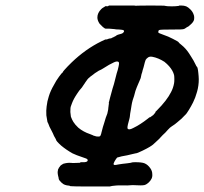

<svg xmlns="http://www.w3.org/2000/svg" viewBox="-20 -659 741 696"><path d="M466 -639 473 -638Q477 -638 477.5 -638.5Q478 -639 526 -639Q574 -639 574.5 -638.5Q575 -638 580 -637.5Q585 -637 587 -636.5Q589 -636 603 -636Q617 -636 618 -636.5Q619 -637 621 -637Q629 -637 630 -639Q631 -639 637 -639Q647 -639 655 -636Q662 -633 670 -625Q679 -616 682 -606Q684 -602 684 -595.5Q684 -589 683 -586Q680 -578 672 -571Q666 -565 663.5 -563.5Q661 -562 657 -560Q650 -554 643 -553Q641 -552 609 -552Q563 -552 558.5 -550.5Q554 -549 554 -545Q554 -543 554 -541Q555 -539 572 -533Q590 -527 607 -518Q629 -507 628 -505Q628 -504 638 -496Q653 -484 665 -466Q669 -460 672 -455Q682 -440 690 -423Q692 -418 693 -418Q697 -416 699 -394Q699 -390 700 -383Q702 -361 697 -337Q695 -329 694.5 -327Q694 -325 692 -319Q689 -307 680 -288Q673 -274 665 -261Q656 -246 651 -242Q649 -240 647 -238Q637 -227 630 -222Q626 -219 623 -216Q614 -208 604 -202Q596 -197 589 -189Q584 -183 579 -178Q570 -170 561 -160Q559 -157 550 -149Q541 -141 537 -137Q528 -128 497 -113Q477 -103 471 -103Q469 -103 460 -100.5Q451 -98 441 -96Q417 -92 409 -89Q406 -89 404 -87Q403 -86 400.5 -82.5Q398 -79 395.5 -74.5Q393 -70 393 -69Q390 -63 394 -61Q397 -60 410 -63Q421 -65 441 -67Q457 -69 458 -70Q459 -71 471 -71Q494 -71 504 -67Q516 -62 525 -49Q532 -39 532 -28Q533 -19 529.5 -11.5Q526 -4 518.5 3Q511 10 503 12Q497 13 488.5 13Q480 13 474 12.5Q468 12 461 12Q436 14 432 13Q429 13 416 13Q403 13 396 14Q389 15 387 15Q385 15 382 16L378 17H310Q242 17 239 16H236L231 14Q213 13 204 4Q195 -4 193 -10Q193 -11 192.5 -13.5Q192 -16 192 -16.5Q192 -17 191 -20Q189 -29 189 -33.5Q189 -38 190 -41Q190 -41 190 -43Q191 -47 193 -49V-50Q193 -50 194 -51.5Q195 -53 196.5 -54.5Q198 -56 198 -57Q199 -57 199 -58Q199 -59 204 -62Q208 -64 207 -64Q207 -65 216 -67Q229 -70 244 -68Q247 -68 258.5 -68.5Q270 -69 272 -69L271 -70Q270 -71 271 -71H274Q279 -71 286 -71Q298 -72 298 -78Q298 -81 295 -83Q294 -84 282 -88Q255 -97 243 -103Q220 -116 202 -131Q183 -148 183 -153Q183 -154 180.5 -158Q178 -162 177 -164Q176 -166 175 -168Q174 -170 172 -175Q170 -180 167 -185Q158 -201 155 -211L152 -217L148 -241Q147 -259 149 -273Q151 -292 157 -310Q163 -330 176 -352Q183 -366 194 -381Q205 -396 207 -396L209 -400Q209 -400 213.5 -405.5Q218 -411 225.5 -418.5Q233 -426 240 -433Q290 -481 347 -509Q362 -516 362 -516Q363 -515 370 -517Q372 -518 375 -519Q384 -520 385 -521Q385 -522 388.5 -523Q392 -524 392.5 -525Q393 -526 395 -526Q397 -527 399.5 -528.5Q402 -530 402 -530.5Q402 -531 407 -533Q424 -537 426 -540Q433 -546 427 -550Q424 -551 412 -552Q405 -552 401 -552.5Q397 -553 394.5 -553.5Q392 -554 377 -555H363L360 -556Q353 -560 346 -568Q340 -573 338 -578Q333 -587 333 -596Q333 -612 347 -626Q351 -630 355 -632Q364 -638 365 -637Q366 -636 368 -636Q374 -637 374 -638Q374 -639 374 -639Q374 -639 398 -639Q422 -639 433.5 -639Q445 -639 456 -639Q467 -639 466 -639ZM533 -453Q523 -455 517 -451Q511 -447 508 -442Q507 -439 505 -433Q500 -412 497 -404Q496 -398 493 -390Q492 -383 490 -376Q487 -368 485 -364Q484 -362 481.5 -356Q479 -350 476 -343Q471 -332 466 -311Q463 -302 461 -296Q458 -285 457 -278Q456 -271 455 -265.5Q454 -260 453.5 -256.5Q453 -253 452 -248Q451 -243 451 -239.5Q451 -236 449 -228Q442 -203 442 -198.5Q442 -194 443 -192Q448 -187 463 -195Q488 -207 516 -229Q523 -235 523 -234Q524 -233 530 -238Q532 -240 533 -240L537 -243Q536 -244 539 -246Q545 -252 543 -253Q543 -253 549 -259Q585 -295 600 -325Q608 -340 611 -357Q612 -362 612 -372Q612 -382 611 -387Q607 -403 593 -419Q586 -427 576 -435Q554 -449 533 -453ZM409 -435Q404 -438 393 -433Q377 -426 354 -411Q346 -406 342 -404.5Q338 -403 335.5 -401Q333 -399 328.5 -396.5Q324 -394 320 -390.5Q316 -387 313.5 -385.5Q311 -384 308.5 -382Q306 -380 304 -378Q298 -374 289 -360Q288 -358 286.5 -356Q285 -354 283 -351Q281 -348 277 -342Q266 -330 260 -320Q247 -301 241 -285Q239 -278 237 -274Q235 -270 235 -253Q236 -241 237 -236Q241 -225 246 -217Q253 -206 264 -196Q282 -181 306 -173Q316 -169 316 -169Q316 -168 324 -166Q328 -165 329 -164.5Q330 -164 335.5 -164Q341 -164 342 -165Q345 -167 347 -175Q347 -176 347.5 -177.5Q348 -179 350 -187Q352 -195 353 -198.5Q354 -202 357 -211Q364 -236 369 -247Q370 -250 372 -261Q373 -270 373 -271Q373 -272 373.5 -274Q374 -276 374 -279Q376 -285 374 -285Q374 -285 379 -305Q385 -327 388 -338Q391 -347 393 -354Q398 -373 403 -393Q405 -401 407 -406Q411 -422 411.5 -427.5Q412 -433 409 -435Z"/></svg>

Font: TT2020 Style E
Style: Italic
Weight: 400
Italic angle: -15°
Version: Version 0.2.000